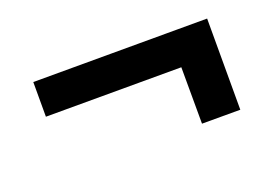

<svg xmlns="http://www.w3.org/2000/svg" viewBox="-49 -525 671 471"><g transform="rotate(-20 286.5 -290.0)"><path d="M59.5 -318V-408.5L513.5 -409V-318.5ZM413.5 -171 413 -379.5H513.5V-171Z"/></g></svg>

Font: Public Sans Thin SemiBold
Style: Regular
Weight: 600
Version: Version 2.001